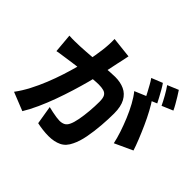

<svg xmlns="http://www.w3.org/2000/svg" viewBox="-211 -1117 1422 1422"><g transform="rotate(45 500.0 -406.5)"><path d="M463 -784Q459 -764 454 -739.5Q449 -715 444 -695Q439 -671 433.5 -644.5Q428 -618 422.5 -592.5Q417 -567 412 -543Q402 -500 386.5 -442Q371 -384 350.5 -317.5Q330 -251 305.5 -183.5Q281 -116 252.5 -53Q224 10 194 59L49 1Q85 -47 115.5 -105.5Q146 -164 171 -226Q196 -288 215.5 -348.5Q235 -409 249 -461Q263 -513 271 -551Q285 -620 293 -683Q301 -746 299 -802ZM808 -688Q831 -655 857 -607Q883 -559 907 -505.5Q931 -452 951 -402Q971 -352 982 -317L841 -252Q832 -295 815 -346.5Q798 -398 776 -451Q754 -504 728 -551.5Q702 -599 675 -632ZM45 -583Q73 -581 100.5 -581.5Q128 -582 157 -583Q182 -584 217 -586.5Q252 -589 291.5 -592Q331 -595 370.5 -598.5Q410 -602 444 -604.5Q478 -607 501 -607Q556 -607 597.5 -588Q639 -569 663 -525.5Q687 -482 687 -409Q687 -351 681.5 -281.5Q676 -212 664 -148.5Q652 -85 630 -41Q606 12 563 32.5Q520 53 461 53Q432 53 399 49Q366 45 340 39L316 -106Q336 -101 359.5 -96Q383 -91 404.5 -88Q426 -85 438 -85Q463 -85 481 -94Q499 -103 510 -126Q523 -152 531.5 -197Q540 -242 544.5 -294.5Q549 -347 549 -394Q549 -433 538.5 -451Q528 -469 506.5 -475Q485 -481 454 -481Q433 -481 394.5 -477.5Q356 -474 313 -469.5Q270 -465 233 -460Q196 -455 175 -452Q152 -448 117 -443.5Q82 -439 58 -434ZM782 -825Q795 -807 809.5 -781.5Q824 -756 837.5 -731Q851 -706 860 -688L773 -651Q763 -672 749.5 -696.5Q736 -721 722.5 -746Q709 -771 695 -790ZM902 -872Q915 -853 930.5 -827.5Q946 -802 960 -777.5Q974 -753 982 -735L895 -698Q880 -730 858 -769Q836 -808 816 -836Z"/></g></svg>

Font: Noto Sans SC ExtraBold
Style: Regular
Weight: 800
Designer: Ryoko NISHIZUKA 西塚涼子 (kana, bopomofo & ideographs); Paul D. Hunt (Latin, Greek & Cyrillic); Sandoll Communications 산돌커뮤니
Foundry: Adobe
Version: Version 2.004-H2;hotconv 1.0.118;makeotfexe 2.5.65603